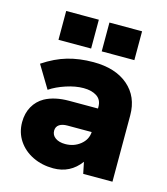

<svg xmlns="http://www.w3.org/2000/svg" viewBox="-107 -781 763 875"><g transform="rotate(15 275.0 -343.0)"><path d="M353 -54Q305 11 225 11Q172 11 128.5 -10Q85 -31 59.5 -69Q34 -107 34 -156Q34 -198 52 -230Q70 -262 102 -280Q148 -305 216 -305H352V-313Q352 -346 328 -362Q304 -378 265 -378Q227 -378 183 -363.5Q139 -349 108 -328L44 -434Q101 -472 156.5 -488Q212 -504 278 -504Q382 -504 442 -452.5Q502 -401 502 -313V0H364ZM249 -110Q290 -110 320 -134Q350 -158 352 -194H238Q214 -194 200 -185Q185 -175 185 -156Q185 -135 202.5 -122.5Q220 -110 249 -110ZM301 -697H455V-561H301ZM97 -697H251V-561H97Z"/></g></svg>

Font: Hanken Grotesk Black
Style: Regular
Weight: 900
Designer: Alfredo Marco Pradil
Foundry: Hanken Design Co.
Version: Version 3.014